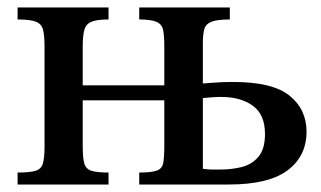

<svg xmlns="http://www.w3.org/2000/svg" viewBox="-20 -493 858 513"><path d="M270 0H27V-32Q59 -32 74.5 -36.5Q90 -41 94.5 -56Q99 -71 99 -101V-368Q99 -398 95 -413.5Q91 -429 76 -435Q61 -441 27 -441V-473H270V-441Q238 -441 223.5 -434.5Q209 -428 205 -412Q201 -396 201 -368V-265H419V-368Q419 -396 416 -412Q413 -428 398.5 -434.5Q384 -441 352 -441V-473H594V-441Q561 -441 545.5 -435Q530 -429 526 -415.5Q522 -402 522 -377V-270Q538 -271 557 -272.5Q576 -274 603 -274Q708 -274 753.5 -237.5Q799 -201 799 -141Q799 -76 748.5 -38Q698 0 591 0H352V-32Q384 -32 398.5 -37Q413 -42 416 -57Q419 -72 419 -104V-225H201V-104Q201 -72 205 -57Q209 -42 223.5 -37Q238 -32 270 -32ZM569 -40Q598 -40 625 -46.5Q652 -53 670 -73.5Q688 -94 688 -135Q688 -187 655.5 -210.5Q623 -234 571 -234Q557 -234 545.5 -233Q534 -232 522 -231V-42Q537 -40 546 -40Q555 -40 569 -40Z"/></svg>

Font: STIX Two Text Medium
Style: Regular
Weight: 500
Designer: Ross Mills, John Hudson & Paul Hanslow, Tiro Typeworks Ltd; with prior portions MicroPress Inc., and Coen Hoffman.
Foundry: Tiro Typeworks Ltd
Version: Version 2.13 b171